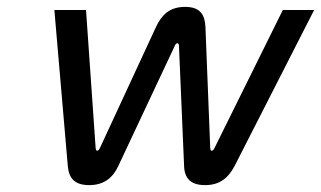

<svg xmlns="http://www.w3.org/2000/svg" viewBox="-20 -529 933 558"><path d="M324 -47 489 -398C492 -405 499 -405 500 -398L515 -47C516 -10 535 9 576 9C618 9 643 -11 662 -47L893 -500H802L603 -98C600 -92 597 -91 595 -91C593 -91 592 -92 591 -98L577 -452C575 -485 563 -509 518 -509C472 -509 450 -485 434 -452L270 -98C267 -92 264 -91 263 -91C260 -91 259 -92 258 -98L230 -500H138L177 -47C180 -11 197 9 239 9C280 9 307 -10 324 -47Z"/></svg>

Font: LT Wave Text Italic
Style: Regular
Weight: 400
Designer: Daniel Lyons
Version: Version 2.5 (Glyphs App)